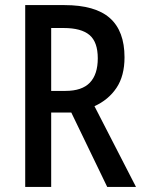

<svg xmlns="http://www.w3.org/2000/svg" viewBox="-20 -785 564 754"><path d="M233 -765Q354 -765 411.5 -714Q469 -663 469 -560Q469 -487 437.5 -440Q406 -393 351 -368L514 -51H401L260 -343H181V-51H79V-765ZM230 -675H181V-428H237Q302 -428 333 -460.5Q364 -493 364 -556Q364 -620 331.5 -647.5Q299 -675 230 -675Z"/></svg>

Font: Noto Sans Tamil UI Condensed Medium
Style: Regular
Weight: 500
Width: 3
Designer: Jelle Bosma - Monotype Design Team
Foundry: Monotype Imaging Inc.
Version: Version 2.004; ttfautohint (v1.8.4.7-5d5b)